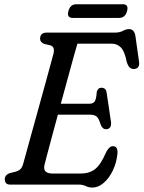

<svg xmlns="http://www.w3.org/2000/svg" viewBox="-20 -850 661 884"><path d="M343 0H28.5Q13 0 7.5 -7.2Q2 -14.5 2 -25Q2 -36 8.8 -43Q15.5 -50 25 -53L52 -59.5Q65.5 -63.5 73.5 -70.8Q81.5 -78 86.5 -95Q91 -111 101.8 -150.2Q112.5 -189.5 127 -241.8Q141.5 -294 157.2 -350.8Q173 -407.5 187.2 -459.5Q201.5 -511.5 212 -550.2Q222.5 -589 226.5 -604Q233.5 -634 212.5 -641L183 -648Q164.5 -656 164.5 -671.5Q164.5 -700 196 -700H511Q531.5 -700 546 -708Q560.5 -716 574 -716Q598.5 -716 603.5 -684L620 -567.5Q625 -535.5 599.5 -532.5Q587.5 -531 578.5 -538.2Q569.5 -545.5 563.5 -565Q554 -613.5 536.8 -631.2Q519.5 -649 493.5 -649H336.5Q332 -635.5 320.5 -593.5Q309 -551.5 293 -493.2Q277 -435 260 -372.5H392.5Q408.5 -372.5 416 -383Q423.5 -393.5 425.5 -427Q430.5 -446 447 -446Q458.5 -446 464.2 -439.5Q470 -433 471 -423L491 -289Q493 -271.5 486.5 -263.2Q480 -255 468.5 -255Q451 -255 443 -277.5Q434.5 -306.5 424 -314.2Q413.5 -322 394.5 -322H246.5Q231.5 -267 218.5 -218.5Q205.5 -170 196.5 -136Q187.5 -102 185 -91.5Q175 -51 222.5 -51H352Q391 -51 417.5 -71.2Q444 -91.5 469.5 -151Q483.5 -177 500 -177Q522.5 -177 521 -145Q517 -101.5 499.8 -65.5Q482.5 -29.5 457.5 -8Q432.5 13.5 405.5 13.5Q388.5 13.5 375 6.8Q361.5 0 343 0ZM295 -799Q303.5 -830.5 331.5 -830.5H545.5Q573.5 -830.5 565 -799Q556.5 -767.5 528.5 -767.5H314.5Q286.5 -767.5 295 -799Z"/></svg>

Font: Fraunces 144pt S100
Style: Italic
Weight: 400
Italic angle: -16°
Version: Version 1.000; ttfautohint (v1.8.3)